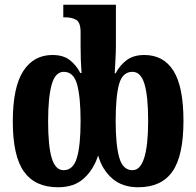

<svg xmlns="http://www.w3.org/2000/svg" viewBox="-20 -780 827 810"><path d="M225 10Q128 10 81 -56Q34 -122 34 -267Q34 -412 78 -480Q122 -548 201 -548Q247 -548 274.5 -526.5Q302 -505 319 -472H324Q322 -497 321 -526.5Q320 -556 320 -585V-644Q320 -686 301 -696.5Q282 -707 255 -707H247V-760H469V-589Q469 -561 467 -527.5Q465 -494 464 -471H468Q485 -504 514 -526Q543 -548 589 -548Q670 -548 712 -481Q754 -414 754 -270Q754 -123 707.5 -56.5Q661 10 563 10Q496 10 453.5 -27Q411 -64 394 -124Q375 -65 334 -27.5Q293 10 225 10ZM248 -62Q289 -62 304.5 -114.5Q320 -167 320 -269Q320 -369 305.5 -423Q291 -477 249 -477Q213 -477 198 -423Q183 -369 183 -268Q183 -163 198.5 -112.5Q214 -62 248 -62ZM539 -62Q605 -62 605 -271Q605 -374 589.5 -425.5Q574 -477 539 -477Q497 -477 482.5 -425.5Q468 -374 468 -270Q468 -169 483 -115.5Q498 -62 539 -62Z"/></svg>

Font: Noto Serif ExtraCondensed ExtraBold
Style: Regular
Weight: 800
Width: 2
Designer: Monotype Design Team
Foundry: Monotype Imaging Inc.
Version: Version 2.013; ttfautohint (v1.8.4.7-5d5b)